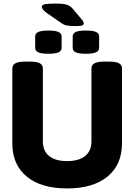

<svg xmlns="http://www.w3.org/2000/svg" viewBox="-20 -1047 752 1075"><path d="M356 8Q210 8 129.5 -58.5Q49 -125 49 -245V-664Q49 -683 66 -692.5Q83 -702 120 -702H150Q187 -702 203.5 -692.5Q220 -683 220 -664V-255Q220 -202 255 -173.5Q290 -145 356 -145Q421 -145 456.5 -173.5Q492 -202 492 -255V-664Q492 -683 509 -692.5Q526 -702 563 -702H592Q630 -702 646.5 -692.5Q663 -683 663 -664V-245Q663 -125 582 -58.5Q501 8 356 8ZM461 -746Q421 -746 404 -754Q387 -762 387 -779V-843Q387 -860 404 -868Q421 -876 461 -876Q500 -876 517.5 -868Q535 -860 535 -843V-779Q535 -762 517.5 -754Q500 -746 461 -746ZM251 -746Q212 -746 194.5 -754Q177 -762 177 -779V-843Q177 -860 194.5 -868Q212 -876 251 -876Q290 -876 307.5 -868Q325 -860 325 -843V-779Q325 -762 307.5 -754Q290 -746 251 -746ZM402 -901Q368 -901 351 -905Q334 -909 319 -921L242 -974Q226 -986 220 -994.5Q214 -1003 214 -1009Q214 -1020 232.5 -1023.5Q251 -1027 293 -1027Q335 -1027 354.5 -1020.5Q374 -1014 388 -997L436 -940Q445 -930 447 -924Q449 -918 449 -915Q449 -908 440 -904.5Q431 -901 402 -901Z"/></svg>

Font: Asap ExtraBold
Style: Regular
Weight: 800
Designer: Pablo Cosgaya
Foundry: Omnibus-Type
Version: Version 3.001; ttfautohint (v1.8.4.7-5d5b)